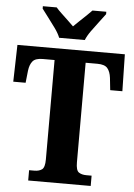

<svg xmlns="http://www.w3.org/2000/svg" viewBox="-61 -977 713 1022"><g transform="rotate(5 295.5 -465.5)"><path d="M129 0V-55H157Q182 -55 197.5 -66Q213 -77 213 -120V-651H150Q111 -651 96 -633Q81 -615 77 -582L70 -517H4L9 -714H583L587 -517H522L515 -582Q511 -615 496 -633Q481 -651 442 -651H379V-119Q379 -76 394.5 -65.5Q410 -55 435 -55H463V0ZM227 -771Q218 -794 199 -820.5Q180 -847 160 -873Q140 -899 126 -918V-931H200Q210 -919 227.5 -902.5Q245 -886 263.5 -868.5Q282 -851 295 -838Q308 -851 326.5 -868.5Q345 -886 362.5 -902.5Q380 -919 391 -931H465V-918Q451 -899 431 -873Q411 -847 392 -820.5Q373 -794 364 -771Z"/></g></svg>

Font: Noto Serif Armenian Condensed ExtraBold
Style: Regular
Weight: 800
Width: 3
Designer: Monotype Design Team
Foundry: Monotype Imaging Inc.
Version: Version 2.008; ttfautohint (v1.8.4.7-5d5b)